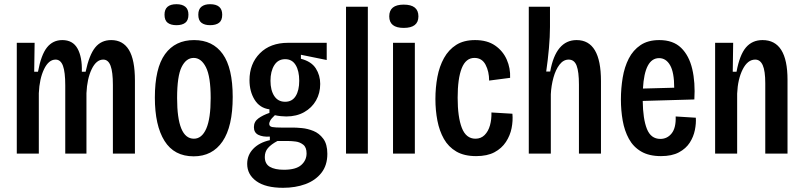

<svg xmlns="http://www.w3.org/2000/svg" viewBox="-20 -732 3828 915"><path d="M60 0V-528H145L143 -390H161Q176 -471 204 -506Q232 -541 277 -541Q327 -541 349.5 -500.5Q372 -460 370 -390H388Q405 -470 433.5 -505.5Q462 -541 510 -541Q566 -541 594.5 -494Q623 -447 623 -348V0H518V-327Q518 -389 507 -418.5Q496 -448 472 -448Q439 -448 417 -402.5Q395 -357 392 -288V0H291V-325Q291 -389 280 -418.5Q269 -448 245 -448Q212 -448 190 -402.5Q168 -357 165 -288V0Z M903 13Q810 13 764 -60.5Q718 -134 718 -267Q718 -407 766.5 -474Q815 -541 905 -541Q994 -541 1041.5 -474.5Q1089 -408 1089 -270Q1089 -129 1040.5 -58Q992 13 903 13ZM904 -71Q942 -71 963 -119Q984 -167 984 -265Q984 -367 961.5 -411.5Q939 -456 903 -456Q867 -456 845.5 -412.5Q824 -369 824 -265Q824 -71 904 -71ZM981 -612Q955 -612 940 -623.5Q925 -635 925 -662Q925 -688 940 -700Q955 -712 981 -712Q1039 -712 1039 -662Q1039 -635 1024 -623.5Q1009 -612 981 -612ZM821 -612Q794 -612 779 -623.5Q764 -635 764 -662Q764 -712 821 -712Q848 -712 863 -700Q878 -688 878 -662Q878 -635 863 -623.5Q848 -612 821 -612Z M1329 163Q1246 163 1202 131.5Q1158 100 1158 49Q1158 7 1187 -23Q1216 -53 1266 -64V-81Q1232 -79 1211 -89.5Q1190 -100 1190 -126Q1190 -152 1211 -167.5Q1232 -183 1264 -194V-211Q1218 -217 1193.5 -256.5Q1169 -296 1169 -350Q1169 -428 1218.5 -478Q1268 -528 1353 -528H1537V-446L1414 -471V-452Q1464 -439 1485 -406Q1506 -373 1506 -332Q1506 -288 1486 -253Q1466 -218 1429.5 -197.5Q1393 -177 1344 -177Q1333 -177 1318 -178.5Q1303 -180 1290 -183Q1273 -167 1268 -157.5Q1263 -148 1263 -142Q1263 -129 1278 -126.5Q1293 -124 1321 -124H1379Q1393 -124 1419.5 -121.5Q1446 -119 1473.5 -108Q1501 -97 1520.5 -71Q1540 -45 1540 1Q1540 56 1511.5 92Q1483 128 1435.5 145.5Q1388 163 1329 163ZM1339 -247Q1372 -247 1389 -274Q1406 -301 1406 -347Q1406 -394 1389 -422Q1372 -450 1339 -450Q1305 -450 1287 -421Q1269 -392 1269 -347Q1269 -302 1287 -274.5Q1305 -247 1339 -247ZM1333 77Q1390 77 1415.5 54.5Q1441 32 1441 -1Q1441 -30 1425 -42.5Q1409 -55 1389 -57.5Q1369 -60 1355 -60H1302Q1272 -44 1257 -26.5Q1242 -9 1242 16Q1242 49 1266 63Q1290 77 1333 77Z M1629 0V-700H1733V0Z M1853 0V-528H1957V0ZM1904 -599Q1835 -599 1835 -654Q1835 -710 1904 -710Q1974 -710 1974 -654Q1974 -599 1904 -599Z M2249 12Q2192 12 2154.5 -10Q2117 -32 2095.5 -70Q2074 -108 2064.5 -157Q2055 -206 2055 -260Q2055 -315 2064.5 -365.5Q2074 -416 2096 -455.5Q2118 -495 2154 -518Q2190 -541 2244 -541Q2302 -541 2339.5 -515Q2377 -489 2395 -448Q2413 -407 2411 -361L2311 -348Q2311 -391 2294 -423.5Q2277 -456 2241 -456Q2200 -456 2180.5 -407Q2161 -358 2161 -266Q2161 -174 2181 -122.5Q2201 -71 2246 -71Q2272 -71 2289.5 -88.5Q2307 -106 2315 -134.5Q2323 -163 2322 -196L2422 -190Q2425 -156 2418 -121Q2411 -86 2391 -55.5Q2371 -25 2336.5 -6.5Q2302 12 2249 12Z M2500 0V-700H2601V-603Q2601 -558 2596 -502Q2591 -446 2583 -391H2602Q2629 -541 2728 -541Q2844 -541 2844 -346V0H2739V-329Q2739 -390 2728 -419Q2717 -448 2690 -448Q2665 -448 2646.5 -424Q2628 -400 2617.5 -362Q2607 -324 2605 -283V0Z M3130 12Q3073 12 3035.5 -10Q2998 -32 2977 -70.5Q2956 -109 2947.5 -157.5Q2939 -206 2939 -258Q2939 -311 2947.5 -362Q2956 -413 2976.5 -453Q2997 -493 3032.5 -517Q3068 -541 3122 -541Q3188 -541 3226 -504Q3264 -467 3279 -403Q3294 -339 3289 -258L3043 -251Q3044 -165 3063 -117.5Q3082 -70 3127 -70Q3160 -70 3181 -96.5Q3202 -123 3200 -177L3296 -171Q3298 -144 3291.5 -112Q3285 -80 3267 -52Q3249 -24 3215.5 -6Q3182 12 3130 12ZM3121 -455Q3052 -455 3044 -310L3193 -314Q3193 -387 3173.5 -421Q3154 -455 3121 -455Z M3388 0V-528H3474L3472 -390H3490Q3505 -471 3535 -506Q3565 -541 3614 -541Q3733 -541 3733 -352V0H3627V-335Q3627 -394 3615 -421Q3603 -448 3579 -448Q3543 -448 3519.5 -401.5Q3496 -355 3493 -286V0Z"/></svg>

Font: Bricolage Grotesque 12pt Condensed Medium
Style: Regular
Weight: 500
Width: 3
Designer: Mathieu Triay
Foundry: Atelier Triay
Version: Version 1.001; ttfautohint (v1.8.4.7-5d5b);gftools[0.9.33.de